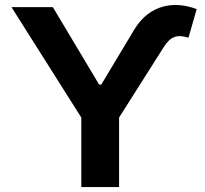

<svg xmlns="http://www.w3.org/2000/svg" viewBox="-20 -756 829 776"><path d="M26.3 -727.3 308.6 -280.9V0H461.3V-280.9L640.6 -563.9C668.7 -608 693.5 -618.6 741.8 -603.7L774.9 -719.1C685 -753.6 584.5 -738.6 523.1 -637.1L389.2 -414.1H380.7L193.5 -727.3Z"/></svg>

Font: Margiela Sans
Style: Bold
Weight: 700
Designer: Stefan Endress, Andreas Faust
Version: Version 1.100;FEAKit 1.0